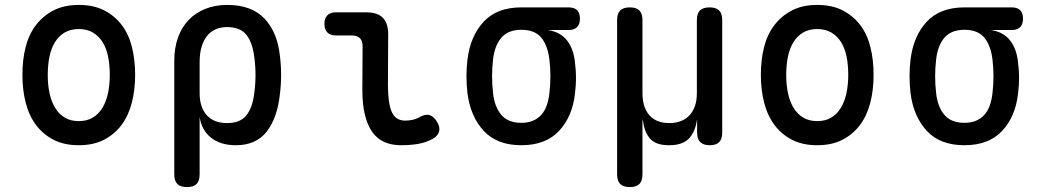

<svg xmlns="http://www.w3.org/2000/svg" viewBox="-20 -580 4240 780"><path d="M300 10Q241 10 198 -12Q155 -34 126.5 -72Q98 -110 84.5 -162.5Q71 -215 71 -276Q71 -337 84 -388.5Q97 -440 126 -478Q155 -516 198 -538Q241 -560 300 -560Q360 -560 403 -538Q446 -516 474.5 -478.5Q503 -441 516 -389Q529 -337 529 -276Q529 -215 515.5 -162.5Q502 -110 473.5 -72Q445 -34 402 -12Q359 10 300 10ZM300 -88Q333 -88 356.5 -102Q380 -116 395.5 -141Q411 -166 418.5 -200.5Q426 -235 426 -276Q426 -317 419 -351Q412 -385 396.5 -409.5Q381 -434 357 -448Q333 -462 300 -462Q267 -462 243 -448Q219 -434 203.5 -409Q188 -384 181 -350Q174 -316 174 -275Q174 -234 181.5 -200Q189 -166 204.5 -141Q220 -116 243.5 -102Q267 -88 300 -88Z M739 180Q713 180 700.5 167.5Q688 155 688 128V-334Q688 -385 703 -427Q718 -469 746 -498.5Q774 -528 814 -544Q854 -560 903 -560Q1002 -560 1054.5 -504.5Q1107 -449 1117 -354Q1122 -315 1122 -275.5Q1122 -236 1117 -197Q1107 -102 1064 -46Q1021 10 938 10Q876 10 837.5 -20.5Q799 -51 791 -105V128Q791 155 778.5 167.5Q766 180 739 180ZM902 -80Q956 -80 981 -111.5Q1006 -143 1013 -202Q1018 -239 1018 -275.5Q1018 -312 1013 -348Q1006 -407 981 -438.5Q956 -470 902 -470Q876 -470 855 -460.5Q834 -451 820 -432.5Q806 -414 798.5 -388Q791 -362 791 -328V-202Q791 -144 820 -112Q849 -80 902 -80Z M1556 -234Q1556 -161 1571.5 -125.5Q1587 -90 1626 -90Q1642 -90 1657.5 -93.5Q1673 -97 1688 -106Q1711 -118 1727.5 -111.5Q1744 -105 1756 -84Q1769 -62 1763.5 -44.5Q1758 -27 1738 -16Q1711 -1 1679 4.5Q1647 10 1609 10Q1571 10 1541.5 -3Q1512 -16 1492.5 -43.5Q1473 -71 1462.5 -113.5Q1452 -156 1452 -215L1453 -392Q1453 -414 1442 -425Q1431 -436 1409 -436H1345Q1322 -436 1310 -448Q1298 -460 1298 -483Q1298 -506 1310 -518Q1322 -530 1345 -530H1468Q1513 -530 1535 -508Q1557 -486 1557 -441Z M2290 -458H2206Q2257 -450 2284 -415Q2311 -380 2316 -324Q2320 -294 2320 -263.5Q2320 -233 2316 -202Q2306 -107 2251.5 -48.5Q2197 10 2098 10Q1999 10 1945 -48.5Q1891 -107 1879 -202Q1875 -236 1875 -270Q1875 -304 1879 -338Q1891 -434 1945 -492Q1999 -550 2098 -550H2290Q2313 -550 2324.5 -538.5Q2336 -527 2336 -504Q2336 -482 2324.5 -470Q2313 -458 2290 -458ZM2098 -81Q2125 -81 2145 -89.5Q2165 -98 2179 -113.5Q2193 -129 2201 -151.5Q2209 -174 2212 -202Q2216 -236 2216 -270Q2216 -304 2212 -338Q2205 -396 2178.5 -427.5Q2152 -459 2098 -459Q2044 -459 2016.5 -426.5Q1989 -394 1983 -338Q1979 -304 1979 -270Q1979 -236 1983 -202Q1989 -146 2016.5 -113.5Q2044 -81 2098 -81Z M2539 180Q2512 180 2499.5 167.5Q2487 155 2487 128V-498Q2487 -525 2499.5 -537.5Q2512 -550 2539 -550Q2565 -550 2577.5 -537.5Q2590 -525 2590 -498V-202Q2590 -144 2618 -112Q2646 -80 2699 -80Q2752 -80 2781.5 -112Q2811 -144 2811 -202V-498Q2811 -525 2823.5 -537.5Q2836 -550 2863 -550Q2889 -550 2901.5 -537.5Q2914 -525 2914 -498V-41Q2914 -15 2901.5 -2.5Q2889 10 2863 10Q2838 10 2825 -2.5Q2812 -15 2812 -41V-95L2810 -85Q2802 -40 2776.5 -15Q2751 10 2698 10Q2646 10 2622.5 -15Q2599 -40 2593 -85Q2591 -95 2590.5 -95Q2590 -95 2590 -85V128Q2590 155 2577.5 167.5Q2565 180 2539 180Z M3300 10Q3241 10 3198 -12Q3155 -34 3126.5 -72Q3098 -110 3084.5 -162.5Q3071 -215 3071 -276Q3071 -337 3084 -388.5Q3097 -440 3126 -478Q3155 -516 3198 -538Q3241 -560 3300 -560Q3360 -560 3403 -538Q3446 -516 3474.5 -478.5Q3503 -441 3516 -389Q3529 -337 3529 -276Q3529 -215 3515.5 -162.5Q3502 -110 3473.5 -72Q3445 -34 3402 -12Q3359 10 3300 10ZM3300 -88Q3333 -88 3356.5 -102Q3380 -116 3395.5 -141Q3411 -166 3418.5 -200.5Q3426 -235 3426 -276Q3426 -317 3419 -351Q3412 -385 3396.5 -409.5Q3381 -434 3357 -448Q3333 -462 3300 -462Q3267 -462 3243 -448Q3219 -434 3203.5 -409Q3188 -384 3181 -350Q3174 -316 3174 -275Q3174 -234 3181.5 -200Q3189 -166 3204.5 -141Q3220 -116 3243.5 -102Q3267 -88 3300 -88Z M4090 -458H4006Q4057 -450 4084 -415Q4111 -380 4116 -324Q4120 -294 4120 -263.5Q4120 -233 4116 -202Q4106 -107 4051.5 -48.5Q3997 10 3898 10Q3799 10 3745 -48.5Q3691 -107 3679 -202Q3675 -236 3675 -270Q3675 -304 3679 -338Q3691 -434 3745 -492Q3799 -550 3898 -550H4090Q4113 -550 4124.5 -538.5Q4136 -527 4136 -504Q4136 -482 4124.5 -470Q4113 -458 4090 -458ZM3898 -81Q3925 -81 3945 -89.5Q3965 -98 3979 -113.5Q3993 -129 4001 -151.5Q4009 -174 4012 -202Q4016 -236 4016 -270Q4016 -304 4012 -338Q4005 -396 3978.5 -427.5Q3952 -459 3898 -459Q3844 -459 3816.5 -426.5Q3789 -394 3783 -338Q3779 -304 3779 -270Q3779 -236 3783 -202Q3789 -146 3816.5 -113.5Q3844 -81 3898 -81Z"/></svg>

Font: Maple Mono Medium
Style: Regular
Weight: 500
Monospace: yes
Designer: subframe7536
Version: Version 7.000